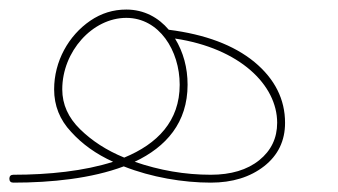

<svg xmlns="http://www.w3.org/2000/svg" viewBox="-28 -398 712 404"><path d="M-8.3 -22C-8.3 -16.6 -5.4 -13.7 0 -13.7C80.6 -13.7 164.6 -22.5 232.4 -47.9C290.5 -24.9 357.4 -13.7 415.5 -13.7C460.9 -13.7 498.5 -25.4 527.8 -48.3C557.1 -71.3 571.8 -101.6 571.8 -139.6C571.8 -189 550.3 -231.9 507.3 -267.6C463.9 -303.2 403.8 -325.7 327.1 -335.4C305.7 -360.8 275.4 -377.9 237.8 -377.9C210 -377.9 185.1 -370.1 162.1 -354.5C116.2 -323.2 85.9 -269 85.9 -210C85.9 -175.8 97.7 -146 121.6 -120.6C145 -94.7 174.3 -73.7 210 -57.6C149.4 -38.1 74.7 -30.3 0 -30.3C-5.4 -30.3 -8.3 -27.3 -8.3 -22ZM103 -210C103 -289.6 166.5 -360.4 237.8 -360.4C307.1 -360.4 350.1 -291.5 350.1 -219.7C350.1 -143.1 303.2 -95.2 233.4 -66.4C196.3 -81.5 165.5 -101.6 140.6 -126C115.7 -150.4 103 -178.2 103 -210ZM366.7 -219.7C366.7 -255.4 357.9 -288.1 340.3 -316.9C476.6 -296.4 555.2 -219.2 555.2 -139.6C555.2 -107.4 542.5 -81.1 517.6 -61C492.2 -40.5 458 -30.3 415.5 -30.3C360.8 -30.3 307.6 -39.6 255.4 -57.6C321.8 -88.9 366.7 -140.1 366.7 -219.7Z"/></svg>

Font: Mikhak Thin
Style: Regular
Weight: 100
Designer: Amin Abedi
Version: Version 3.2